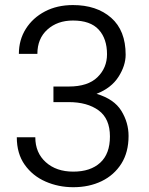

<svg xmlns="http://www.w3.org/2000/svg" viewBox="-20 -741 599 770"><path d="M194.3 -331.5V-394H255.9Q332.5 -394 370.8 -431.4Q409.2 -468.8 409.2 -523.4Q409.2 -585.9 375.7 -622.3Q342.3 -658.7 272.5 -658.7Q210.4 -658.7 170.2 -622.6Q129.9 -586.4 129.9 -524.9H55.7Q55.7 -581.1 83.5 -625.2Q111.3 -669.4 160.2 -695.1Q209 -720.7 272.5 -720.7Q367.7 -720.7 425.8 -669.7Q483.9 -618.7 483.9 -521.5Q483.9 -478 455.3 -433.1Q426.8 -388.2 367.2 -364.7Q437.5 -343.8 466.6 -296.6Q495.6 -249.5 495.6 -195.8Q495.6 -130.4 466.6 -84.5Q437.5 -38.6 387.5 -14.4Q337.4 9.8 273.9 9.8Q214.4 9.8 162.6 -12.9Q110.8 -35.6 79.1 -80.3Q47.4 -125 47.4 -190.4H121.6Q121.6 -128.4 163.6 -90.6Q205.6 -52.7 273.9 -52.7Q342.8 -52.7 381.8 -88.4Q420.9 -124 420.9 -193.8Q420.9 -265.1 375.5 -298.3Q330.1 -331.5 255.9 -331.5Z"/></svg>

Font: Vazirmatn UI Light
Style: Regular
Weight: 300
Designer: Saber Rastikerdar
Foundry: Saber Rastikerdar
Version: Version 33.003